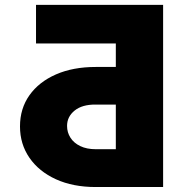

<svg xmlns="http://www.w3.org/2000/svg" viewBox="-20 -753 735 773"><path d="M636.7 0H365.2Q273.9 0 205.3 -31.2Q136.7 -62.5 98.6 -117.7Q60.5 -172.9 60.5 -244.1Q60.5 -315.9 98.6 -369.6Q136.7 -423.3 205.3 -453.4Q273.9 -483.4 365.2 -483.4H446.3V-578.1H125V-733.4H636.7ZM446.3 -152.3V-332H365.2Q311 -332.5 280.5 -307.9Q250 -283.2 250 -246.1Q250 -219.7 263.7 -198.5Q277.3 -177.2 303.2 -164.8Q329.1 -152.3 365.2 -152.3Z"/></svg>

Font: Inter 16pt Black
Style: Regular
Weight: 900
Version: Version 4.001;git-66647c0bb